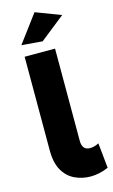

<svg xmlns="http://www.w3.org/2000/svg" viewBox="-145 -1024 640 1086"><g transform="rotate(-15 174.5 -481.0)"><path d="M179 -800 57 -810 177 -971 324 -915ZM245 9Q196 9 153 -11Q110 -31 84 -75.5Q58 -120 58 -194V-742H236V-202Q236 -147 283 -147Q306 -147 334 -161L349 -14Q295 9 245 9Z"/></g></svg>

Font: Argentum Novus
Style: Bold
Weight: 700
Designer: Julieta Ulanovsky (font) & Cristiano Sobral (main changes)
Foundry: Julieta Ulanovsky (font) & Cristiano Sobral (main changes)
Version: Version 3.00;November 27, 2020;FontCreator 13.0.0.2655 64-bi